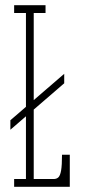

<svg xmlns="http://www.w3.org/2000/svg" viewBox="-20 -720 338 740"><path d="M20 -220V-256.5L227.5 -435.5V-399ZM34.5 0V-30H80V-670H34.5V-700H155.5V-670H110V-30H186.5Q198 -30 205 -36.5Q212 -43 215.5 -63Q219 -83 219 -123.5H249V0Z"/></svg>

Font: Imbue Thin 10pt Thin
Style: Regular
Weight: 250
Version: Version 1.102